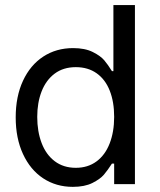

<svg xmlns="http://www.w3.org/2000/svg" viewBox="-20 -727 631 758"><path d="M42 -263.7Q42 -346.2 70.8 -408.2Q99.6 -470.2 150.9 -503.7Q202.1 -537.1 268.6 -537.1Q315.4 -537.1 346.2 -521.7Q377 -506.3 391.6 -489Q406.2 -471.7 421.9 -446.3H427.7V-707H512.7V0H430.7V-81.1H421.9Q405.3 -55.2 390.4 -37.6Q375.5 -20 344.7 -4.6Q314 10.7 267.6 10.7Q201.7 10.7 150.6 -22.9Q99.6 -56.6 70.8 -118.9Q42 -181.2 42 -263.7ZM430.7 -265.6Q430.7 -324.7 413.3 -368.9Q396 -413.1 361.8 -437.5Q327.6 -461.9 279.3 -461.9Q230 -461.9 195.8 -436.3Q161.6 -410.6 144.3 -366.2Q127 -321.8 127 -265.6Q127 -208 144.3 -162.4Q161.6 -116.7 196 -90.6Q230.5 -64.5 279.3 -64.5Q326.7 -64.5 360.8 -89.6Q395 -114.7 412.8 -160.4Q430.7 -206.1 430.7 -265.6Z"/></svg>

Font: Pretendard JP
Style: Regular
Weight: 400
Designer: Base glyphs from Inter by Rasmus Andersson; Hangeul glyphs from Noto Sans CJK(Source Han Sans) by Jang Soo-young and Kan
Foundry: Kil Hyung-jin
Version: Version 1.309